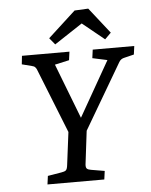

<svg xmlns="http://www.w3.org/2000/svg" viewBox="-53 -793 658 838"><g transform="rotate(-5 275.5 -374.5)"><path d="M242 -195 119 -504Q117 -509 112.5 -514Q108 -519 98 -521L55 -532L59 -569H267L262 -532L199 -518L302 -251H277L429 -518L364 -532L369 -569H551L546 -532L505 -522Q488 -519 480 -505L298 -195ZM121 0 126 -37 186 -47Q200 -49 206 -54Q212 -59 214 -78L233 -228H313L294 -72Q293 -59 298 -54Q303 -49 316 -47L375 -37L370 0ZM184 -635 305 -746 365 -749 454 -636 427 -609 331 -687 208 -606Z"/></g></svg>

Font: Rasa
Style: Italic
Weight: 400
Italic angle: -7.10001°
Designer: Anna Giedrys (Yrsa+Rasa design), David Brezina (Yrsa art-direction, Rasa art-direction, design)
Foundry: Rosetta Type Foundry
Version: Version 2.004